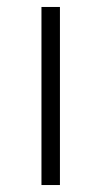

<svg xmlns="http://www.w3.org/2000/svg" viewBox="-20 -531 290 551"><path d="M99 -511H152V0H99Z"/></svg>

Font: Overpass ExtraLight
Style: Regular
Weight: 200
Designer: Delve Withrington, Thomas Jockin
Foundry: Delve Fonts
Version: Version 3.000;DELV;Overpass